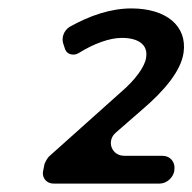

<svg xmlns="http://www.w3.org/2000/svg" viewBox="-20 -723 457 456"><path d="M292 -703C243 -703 193 -686 145 -659C131 -650 125 -632 131 -617L135 -605C140 -593 156 -590 167 -597C202 -619 240 -633 269 -633C310 -633 332 -616 327 -586C324 -564 300 -532 267 -504L96 -351C93 -348 85 -335 85 -330L82 -315C80 -300 91 -287 107 -287H359C376 -287 391 -301 394 -317V-320C397 -338 384 -353 366 -353H275C245 -353 232 -388 255 -408L317 -462C371 -508 410 -555 416 -598C425 -662 374 -703 292 -703Z"/></svg>

Font: Trueno
Style: RoundIt
Weight: 400
Designer: Julieta Ulanovsky, Jasper
Foundry: Julieta Ulanovsky, Cannot Into Space Fonts
Version: Version 3.001